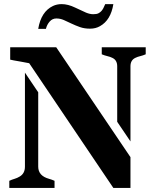

<svg xmlns="http://www.w3.org/2000/svg" viewBox="-20 -927 748 947"><path d="M558.1 -326.2V-600.1Q558.1 -630.4 534.2 -641.6Q523.4 -647 509.8 -650.1Q496.1 -653.3 481.9 -659.2V-693.8H698.7V-659.2Q685.1 -653.3 671.6 -650.1Q658.2 -647 647.5 -641.6Q623.5 -630.4 623.5 -600.1V-229.5ZM168.5 -471.7V-105Q168.5 -59.6 222.2 -44.9Q236.3 -41 249 -35.2V0H25.9V-35.2Q38.1 -41 51.5 -44.9Q64.9 -48.8 76.2 -55.7Q103 -70.8 103 -105V-568.8ZM124 -615.2Q100.6 -619.6 82.5 -623Q41.5 -629.9 30.3 -632.8V-693.8H257.3L623.5 -151.9V0H539.1ZM539.1 -906.7Q526.4 -827.6 473.1 -797.9Q452.1 -785.6 424.1 -785.6Q396 -785.6 374 -793.5Q352.1 -801.3 332.3 -810.8Q312.5 -820.3 294.9 -828.1Q277.3 -835.9 257.8 -835.9Q238.3 -835.9 224.9 -820.6Q211.4 -805.2 206.5 -784.7H168.5Q182.6 -869.6 241.2 -897.5Q260.7 -906.7 284.2 -906.7Q315.4 -906.7 350.6 -889.6Q385.7 -872.6 404.5 -864.7Q423.3 -856.9 439.9 -856.9Q456.5 -856.9 465.3 -861.3Q474.1 -865.7 480.5 -873Q489.7 -883.3 499 -906.7Z"/></svg>

Font: Stardos Stencil
Style: Bold
Weight: 700
Designer: vernon adams
Foundry: vernon adams
Version: Version 1.000